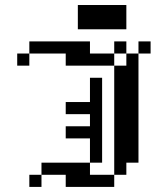

<svg xmlns="http://www.w3.org/2000/svg" viewBox="-20 -734 611 754"><path d="M47.6 -523.8H95.2V-476.2H47.6ZM95.2 -571.4H142.9V-523.8H95.2ZM142.9 -571.4H190.5V-523.8H142.9ZM190.5 -571.4H238.1V-523.8H190.5ZM238.1 -571.4H285.7V-523.8H238.1ZM285.7 -571.4H333.3V-523.8H285.7ZM285.7 -523.8H333.3V-476.2H285.7ZM238.1 -523.8H285.7V-476.2H238.1ZM333.3 -523.8H381V-476.2H333.3ZM381 -523.8H428.6V-476.2H381ZM428.6 -571.4H476.2V-523.8H428.6ZM523.8 -571.4H571.4V-523.8H523.8ZM476.2 -523.8H523.8V-476.2H476.2ZM476.2 -476.2H523.8V-428.6H476.2ZM428.6 -476.2H476.2V-428.6H428.6ZM428.6 -428.6H476.2V-381H428.6ZM476.2 -428.6H523.8V-381H476.2ZM476.2 -381H523.8V-333.3H476.2ZM476.2 -333.3H523.8V-285.7H476.2ZM428.6 -333.3H476.2V-285.7H428.6ZM428.6 -381H476.2V-333.3H428.6ZM333.3 -428.6H381V-381H333.3ZM333.3 -381H381V-333.3H333.3ZM333.3 -333.3H381V-285.7H333.3ZM333.3 -285.7H381V-238.1H333.3ZM333.3 -238.1H381V-190.5H333.3ZM333.3 -190.5H381V-142.9H333.3ZM428.6 -285.7H476.2V-238.1H428.6ZM476.2 -285.7H523.8V-238.1H476.2ZM476.2 -238.1H523.8V-190.5H476.2ZM428.6 -238.1H476.2V-190.5H428.6ZM428.6 -190.5H476.2V-142.9H428.6ZM476.2 -190.5H523.8V-142.9H476.2ZM285.7 -333.3H333.3V-285.7H285.7ZM238.1 -333.3H285.7V-285.7H238.1ZM285.7 -238.1H333.3V-190.5H285.7ZM238.1 -238.1H285.7V-190.5H238.1ZM333.3 -142.9H381V-95.2H333.3ZM285.7 -95.2H333.3V-47.6H285.7ZM238.1 -95.2H285.7V-47.6H238.1ZM190.5 -95.2H238.1V-47.6H190.5ZM142.9 -95.2H190.5V-47.6H142.9ZM95.2 -47.6H142.9V0H95.2ZM238.1 -47.6H285.7V0H238.1ZM285.7 -47.6H333.3V0H285.7ZM333.3 -47.6H381V0H333.3ZM381 -47.6H428.6V0H381ZM428.6 -95.2H476.2V-47.6H428.6ZM428.6 -142.9H476.2V-95.2H428.6ZM476.2 -142.9H523.8V-95.2H476.2ZM285.7 -666.7H333.3V-619H285.7ZM333.3 -666.7H381V-619H333.3ZM381 -666.7H428.6V-619H381ZM428.6 -666.7H476.2V-619H428.6ZM428.6 -714.3H476.2V-666.7H428.6ZM381 -714.3H428.6V-666.7H381ZM333.3 -714.3H381V-666.7H333.3ZM285.7 -714.3H333.3V-666.7H285.7Z"/></svg>

Font: Jacquard 12
Style: Regular
Weight: 400
Designer: Sarah Cadigan-Fried
Version: Version 1.000; ttfautohint (v1.8.4.7-5d5b)